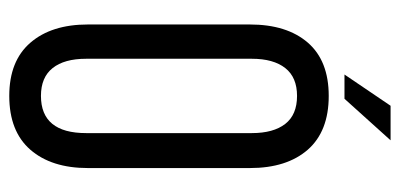

<svg xmlns="http://www.w3.org/2000/svg" viewBox="-252 -634 892 429"><g transform="rotate(90 194.5 -419.0)"><path d="M34.2 -168.9V-530.8Q34.2 -613.3 74.7 -660.2Q115.2 -707 193.8 -707Q272.9 -707 314 -660.2Q355 -613.3 355 -530.8V-168.9Q355 -87.4 314 -40.3Q272.9 6.8 193.8 6.8Q115.7 6.8 75 -40.3Q34.2 -87.4 34.2 -168.9ZM110.8 -165Q110.8 -116.2 131.6 -90.1Q152.3 -64 193.8 -64Q276.9 -64 276.9 -165V-535.2Q276.9 -583.5 256.3 -609.9Q235.8 -636.2 193.8 -636.2Q152.3 -636.2 131.6 -609.9Q110.8 -583.5 110.8 -535.2ZM146 -742.2 215.8 -845.2H293L200.2 -742.2Z"/></g></svg>

Font: Bebas Neue Regular
Style: Regular
Weight: 400
Designer: Ryoichi Tsunekawa
Foundry: Ryoichi Tsunekawa
Version: Version 001.003